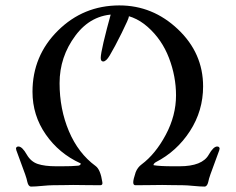

<svg xmlns="http://www.w3.org/2000/svg" viewBox="-20 -684 870 709"><path d="M385 -479Q372 -457 361 -457Q352 -457 352 -470Q352 -498 393 -646Q398 -664 418 -664Q432 -664 444 -650Q456 -636 456 -623Q456 -616 429.5 -562.5Q403 -509 385 -479ZM277 -81Q198 -117 149 -187.5Q100 -258 100 -345Q100 -478 194 -571Q288 -664 421 -664Q544 -664 637 -576Q730 -488 730 -365Q730 -275 681.5 -200Q633 -125 555 -85Q546 -79 547 -74Q570 -70 618 -70H643Q727 -70 751 -113Q768 -143 782 -143Q791 -143 791 -134L790 -132V-130Q784 -113 773.5 -85Q763 -57 757 -40Q751 -23 749 -12Q745 5 735 5Q720 5 694.5 2.5Q669 0 655 0Q634 0 609.5 -0.5Q585 -1 579 -1Q565 -1 538 -0.5Q511 0 480 0Q472 0 472 -11Q472 -21 481 -48Q488 -66 503 -77Q554 -115 592 -186Q630 -257 630 -332Q630 -402 604 -470Q578 -538 525.5 -584.5Q473 -631 408 -631Q317 -631 258.5 -552.5Q200 -474 200 -377Q200 -281 234.5 -199.5Q269 -118 333 -71Q351 -58 358 -11Q360 0 350 0Q319 0 291.5 -0.5Q264 -1 250 -1Q245 -1 220.5 -0.5Q196 0 175 0Q161 0 135.5 2.5Q110 5 95 5Q85 5 81 -12Q79 -23 73 -40Q67 -57 56.5 -85Q46 -113 40 -130V-132L39 -134Q39 -143 48 -143Q62 -143 79 -113Q94 -87 119.5 -78.5Q145 -70 187 -70H208Q247 -70 266 -72Q275 -72 278 -78Q279 -80 277 -81Z"/></svg>

Font: EB Garamond 08
Style: Regular
Weight: 400
Version: Version 0.016 ; ttfautohint (v1.5)